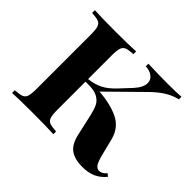

<svg xmlns="http://www.w3.org/2000/svg" viewBox="-145 -796 997 997"><g transform="rotate(45 354.0 -297.0)"><path d="M694 -44Q669 -14 638 0Q607 14 562 14Q508 14 475 -9Q442 -32 429 -94L403 -210Q395 -244 384.5 -264.5Q374 -285 350.5 -298Q327 -311 286 -311H262V-106Q262 -68 267.5 -51Q273 -34 288 -28Q303 -22 337 -20V0Q286 -3 189 -3Q84 -3 34 0V-20Q68 -22 83 -28Q98 -34 103.5 -51Q109 -68 109 -106V-502Q109 -540 103.5 -557Q98 -574 82.5 -580Q67 -586 34 -588V-608Q83 -605 189 -605Q286 -605 337 -608V-588Q303 -586 288 -580Q273 -574 267.5 -557Q262 -540 262 -502V-330Q305 -335 337.5 -351Q370 -367 405 -404L461 -464Q496 -502 496 -534Q496 -558 477 -572.5Q458 -587 427 -589V-608Q499 -605 573 -605Q634 -605 670 -608V-589Q635 -581 602.5 -561.5Q570 -542 534 -507L350 -326Q435 -320 493 -292Q551 -264 569 -197L592 -105Q603 -62 613.5 -47.5Q624 -33 640 -33Q652 -34 661 -39.5Q670 -45 680 -56Z"/></g></svg>

Font: Playfair Display SC
Style: Bold
Weight: 700
Designer: Claus Eggers Sørensen
Foundry: Claus Eggers Sørensen
Version: Version 1.200; ttfautohint (v1.6)